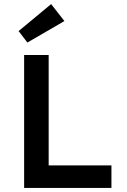

<svg xmlns="http://www.w3.org/2000/svg" viewBox="-20 -919 620 939"><path d="M98 0V-650H218V-110H525V0ZM114 -711 71 -767 230 -899 295 -816Z"/></svg>

Font: Sometype Mono
Style: Bold
Weight: 700
Monospace: yes
Designer: Ryoichi Tsunekawa
Foundry: Dharma Type
Version: Version 1.000; ttfautohint (v1.8.3)